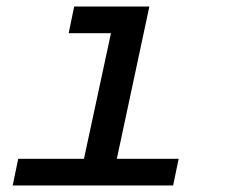

<svg xmlns="http://www.w3.org/2000/svg" viewBox="-20 -570 690 590"><path d="M36 -82H238L321 -468H191L208 -550H439L339 -82H529L512 0H19Z"/></svg>

Font: Azeret Mono
Style: Italic
Weight: 400
Italic angle: -12°
Designer: Martin Vácha
Foundry: Displaay
Version: Version 1.000; Glyphs 3.0.3, build 3074